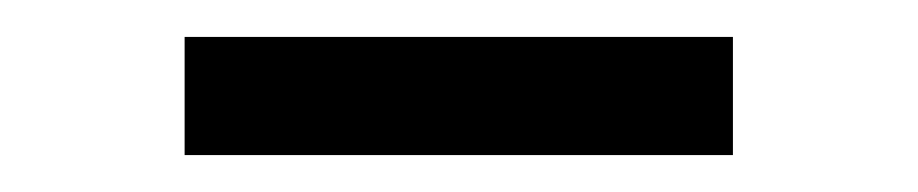

<svg xmlns="http://www.w3.org/2000/svg" viewBox="-20 -342 497 104"><path d="M80 -258V-322H377V-258Z"/></svg>

Font: Mplus 1p
Style: Regular
Weight: 400
Version: Version 1.061